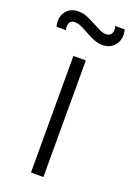

<svg xmlns="http://www.w3.org/2000/svg" viewBox="-178 -783 573 836"><g transform="rotate(20 109.0 -365.0)"><path d="M181 -628Q161 -628 141.5 -636Q122 -644 103.8 -654.2Q85.5 -664.5 68.8 -672.5Q52 -680.5 37 -680.5Q16.5 -680.5 11.2 -665.2Q6 -650 11.5 -634.5H-32.5Q-43 -674.5 -23.2 -702.2Q-3.5 -730 36 -730Q56.5 -730 76 -722Q95.5 -714 114 -703.8Q132.5 -693.5 149 -685.5Q165.5 -677.5 180.5 -677.5Q199 -677.5 205.8 -692Q212.5 -706.5 206.5 -725H250.5Q260.5 -686 241 -657Q221.5 -628 181 -628ZM80 0V-540H137.5V0Z"/></g></svg>

Font: Manrope ExtraLight Light
Style: Regular
Weight: 300
Version: Version 4.504